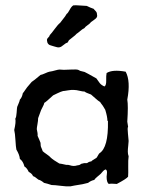

<svg xmlns="http://www.w3.org/2000/svg" viewBox="-20 -688 539 715"><path d="M341 -636Q343 -629 340.5 -624Q338 -619 329 -613Q320 -607 319 -606Q316 -601 306.5 -594.5Q297 -588 294 -583Q287 -580 278.5 -572.5Q270 -565 265 -562Q261 -557 251.5 -550Q242 -543 239 -540Q237 -539 236 -537Q235 -535 233.5 -532.5Q232 -530 231 -529Q225 -528 216.5 -520.5Q208 -513 202 -512Q198 -511 193 -512Q188 -513 182 -515Q176 -517 172 -518Q156 -521 155 -537Q154 -543 159.5 -548Q165 -553 165 -557Q172 -564 184 -580.5Q196 -597 204 -603L214 -616Q224 -628 228 -636Q233 -639 239.5 -651.5Q246 -664 253 -668Q260 -669 279 -667.5Q298 -666 303 -666Q317 -659 329 -655Q330 -653 335.5 -647.5Q341 -642 341 -636ZM454 -235 457 -216Q454 -212 456.5 -190Q459 -168 459 -163Q459 -157 457.5 -145Q456 -133 456 -123.5Q456 -114 459 -106Q457 -93 457.5 -67.5Q458 -42 457 -30Q451 -22 415 -3Q394 -5 385 -3Q377 -9 377 -30Q377 -33 378 -40Q379 -47 378 -51Q377 -55 374 -57Q368 -56 361 -47.5Q354 -39 352 -38Q351 -37 342.5 -30Q334 -23 331 -18Q318 -15 308 -7Q292 -2 257 3L242 6Q230 7 206.5 4Q183 1 172 1Q154 -5 144 -7Q132 -17 123 -19Q109 -31 103 -32Q100 -41 87 -48Q80 -63 71 -68Q66 -88 54 -96Q53 -111 41 -131Q39 -140 37.5 -166Q36 -192 33 -204Q40 -234 37 -246Q41 -252 42 -269Q43 -286 44 -290Q45 -293 49 -302Q53 -311 54 -317Q62 -325 65 -341Q68 -344 73.5 -352.5Q79 -361 81 -363Q97 -382 98 -383Q105 -387 131 -409Q137 -410 148 -415Q159 -420 164 -421L175 -423Q176 -423 186.5 -426Q197 -429 202 -429Q204 -429 209.5 -428.5Q215 -428 218 -428Q225 -428 245 -429Q265 -430 271 -428L279 -424L295 -420Q300 -418 339 -396Q341 -393 345 -387.5Q349 -382 351.5 -378.5Q354 -375 359 -371.5Q364 -368 369 -366Q376 -370 375.5 -388.5Q375 -407 377 -416Q399 -430 448 -421Q467 -386 454 -317Q458 -295 454 -235ZM372 -279 363 -294Q353 -307 353 -308Q346 -312 335 -322Q324 -332 319 -336Q299 -343 295 -347Q288 -347 276 -350Q264 -353 256 -353Q247 -354 233 -351.5Q219 -349 215 -349Q207 -347 193.5 -340.5Q180 -334 178 -333Q150 -307 145 -305Q144 -299 139 -290Q134 -281 133 -278Q122 -249 122 -248Q122 -239 119.5 -225.5Q117 -212 117 -207Q121 -191 120 -182Q122 -178 126 -168.5Q130 -159 131 -156Q131 -151 131.5 -146.5Q132 -142 133.5 -139Q135 -136 136.5 -132Q138 -128 139 -125Q143 -121 154 -113.5Q165 -106 169 -101Q177 -93 201 -79Q205 -79 227 -74Q233 -75 240.5 -72.5Q248 -70 254 -70Q258 -70 261 -70.5Q264 -71 267 -72Q270 -73 273 -73Q276 -73 280.5 -76.5Q285 -80 289 -79Q290 -80 293 -80.5Q296 -81 299 -80.5Q302 -80 305 -81Q311 -86 320 -87Q323 -91 339 -100Q341 -102 344.5 -108.5Q348 -115 350 -117Q384 -138 382 -237Q382 -239 380 -238Q380 -253 372 -279Z"/></svg>

Font: FuturaRenner
Style: Regular
Weight: 400
Designer: BSozoo
Foundry: BSozoo
Version: Version 1.001;PS 001.001;hotconv 1.0.70;makeotf.lib2.5.58329